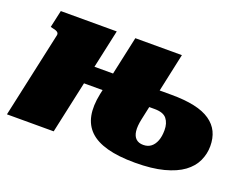

<svg xmlns="http://www.w3.org/2000/svg" viewBox="-90 -719 1157 903"><g transform="rotate(20 488.0 -267.5)"><path d="M193 -261H489L510 -351H214ZM5 0H239L357 -543H77L58 -457L69 -454Q80 -452 87 -449Q94 -446 97 -441.5Q100 -437 99 -431ZM648 8Q732 8 791 -7.5Q850 -23 886 -49.5Q922 -76 938.5 -111.5Q955 -147 955 -186Q955 -226 940.5 -256.5Q926 -287 895 -308.5Q864 -330 815.5 -340.5Q767 -351 699 -351H565L543 -261H649Q693 -261 710 -239.5Q727 -218 727 -183Q727 -152 718.5 -130Q710 -108 694.5 -96Q679 -84 656 -84Q633 -84 619.5 -96.5Q606 -109 603 -133.5Q600 -158 608 -195L683 -543H450L384 -239Q371 -176 380 -130Q389 -84 420.5 -53.5Q452 -23 508.5 -7.5Q565 8 648 8Z"/></g></svg>

Font: Roboto Serif Black
Style: Italic
Weight: 900
Italic angle: -10°
Version: Version 1.008